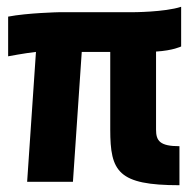

<svg xmlns="http://www.w3.org/2000/svg" viewBox="-20 -536 570 566"><path d="M305 -154C305 -30 328 10 509 10V-105C451 -105 440 -121 440 -154V-384C490 -387 514 -399 514 -399V-516C465 -500 370 -500 370 -500H154C154 -500 61 -498 4 -487V-370C4 -370 51 -379 86 -383L60 0H195L221 -383H305Z"/></svg>

Font: TitilliumMaps29L
Style: 999 wt
Weight: 900
Designer: Campivisivi
Foundry: Accademia di Belle Arti di Urbino and students of MA course of Visual design